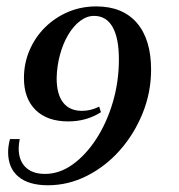

<svg xmlns="http://www.w3.org/2000/svg" viewBox="-20 -447 547 587"><path d="M126.6 119.4Q67.7 119.4 36.3 93.1Q4.8 66.9 4.8 17.7Q4.8 0 10.5 -21.8H40.3Q38.7 -13.7 37.9 -6.5Q37.1 0.8 37.1 6.5Q37.1 43.5 58.1 64.1Q79 84.7 117.7 84.7Q162.1 84.7 202.4 55.6Q242.7 26.6 274.6 -22.6Q306.5 -71.8 325 -134.7Q343.5 -197.6 343.5 -265.3Q343.5 -330.6 324.2 -364.5Q304.8 -398.4 267.7 -398.4Q245.2 -398.4 224.6 -382.7Q204 -366.9 188.3 -340.3Q172.6 -313.7 163.3 -279.4Q154 -245.2 153.2 -208.1Q153.2 -158.9 173 -133.5Q192.7 -108.1 230.6 -108.1Q258.1 -108.1 283.1 -121L288.7 -104Q244.4 -75.8 188.7 -75.8Q124.2 -75.8 88.7 -110.9Q53.2 -146 53.2 -208.1Q53.2 -254 70.6 -294Q87.9 -333.9 118.1 -363.7Q148.4 -393.5 188.3 -410.5Q228.2 -427.4 274.2 -427.4Q354.8 -427.4 398.4 -377Q441.9 -326.6 441.9 -233.9Q441.9 -164.5 416.1 -100.8Q390.3 -37.1 346.4 12.5Q302.4 62.1 245.6 90.7Q188.7 119.4 126.6 119.4Z"/></svg>

Font: Playfair 5pt SemiExpanded Light SemiBold
Style: Italic
Weight: 600
Italic angle: -15.6°
Version: Version 2.001;gftools[0.9.30]